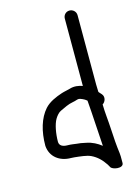

<svg xmlns="http://www.w3.org/2000/svg" viewBox="-116 -761 631 887"><g transform="rotate(-15 199.5 -317.5)"><path d="M294.2 -53.8C275 -69.2 251 -82.1 223.4 -87.3L198.5 -92.3C198.2 -92.3 197.7 -92.4 197.4 -92.4L179.4 -94.4C167.9 -95.7 154 -98.5 138 -98.5C112.9 -98.5 98.5 -107.7 98.5 -125.8C98.5 -163.5 106.4 -208.2 120.6 -231.4C128.3 -243.9 138.4 -255.7 149.2 -260.6C171.2 -270.7 189.7 -280.9 212.1 -284.7C227.6 -287.3 233.8 -291.5 240 -291.5C240.6 -291.5 241.5 -291.6 242.4 -291.7C242.4 -291.7 245.6 -291.7 249.9 -290.2C262.3 -285.8 271.7 -280.9 279.7 -273.6C285.8 -200.9 288.8 -127.7 294.2 -53.8ZM337.5 -335V-667C337.5 -684.6 323 -697.5 306.5 -697.5C289.3 -697.5 276.5 -683.7 276.5 -667V-345C259 -351.2 236.6 -355.4 214 -347.9C205.8 -345.1 188.1 -342.5 174 -337.9C144.8 -328.1 111.3 -314.5 89.6 -290.3C55.1 -251.6 37.5 -191.9 37.5 -123C37.5 -122.8 37.5 -122.3 37.5 -122C41.7 -68.5 84 -37.5 138 -37.5C143.6 -37.5 148.6 -37.1 153.5 -36.6C179.7 -33.6 211 -31.1 230.7 -21.7C257 -9 276 9.5 293.6 35.9C296.3 40 300 46.5 301 48.8C307 64 361.5 72.9 361.5 46V28C361.5 20.3 361.8 10 360.4 -0.7C355.1 -40.7 352.6 -76.6 350.5 -118.6C348.4 -161.1 343.2 -197.6 342.6 -238.8C356.1 -246.4 365.5 -269.6 351.3 -285.4L342.7 -294.9C338 -300.2 338.5 -298.9 338.5 -303C338.5 -313.7 337.5 -324.3 337.5 -335Z"/></g></svg>

Font: CiSf OpenHand
Style: Bd
Weight: 400
Foundry: Cannot Into Space Fonts
Version: Version 0.7892